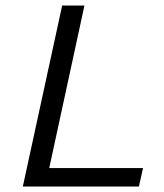

<svg xmlns="http://www.w3.org/2000/svg" viewBox="-20 -678 596 698"><path d="M159 -67H500L485 0H63L206 -658H287Z"/></svg>

Font: EauTest Medium
Style: Italic
Weight: 500
Italic angle: -12°
Designer: Christian Thalmann (Catharsis Fonts)
Version: Version 0.001;PS 000.001;hotconv 1.0.88;makeotf.lib2.5.64775